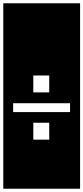

<svg xmlns="http://www.w3.org/2000/svg" viewBox="-32 -937 508 1170"><path d="M395 -254V-308H48V-254ZM171 -374H268V-477H171ZM171 -86H268V-189H171ZM-12 -917H456V213H-12Z"/></svg>

Font: Zilla Slab Regular Highlight
Style: Regular
Weight: 410
Designer: Typotheque Type Foundry
Foundry: Typotheque type foundry
Version: Version 1.0; 2017